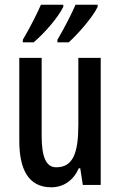

<svg xmlns="http://www.w3.org/2000/svg" viewBox="-20 -786 511 816"><path d="M395 -757V-766H301C289 -737 254 -667 224 -617V-606H272C311 -641 375 -714 395 -757ZM249 -757V-766H154C141 -735 108 -669 77 -617V-606H123C172 -648 227 -712 249 -757ZM408 -540H313V-256C313 -135 290 -75 219 -75C176 -75 157 -118 157 -210V-540H62V-188C62 -66 101 10 198 10C250 10 292 -19 315 -71H321L332 0H408Z"/></svg>

Font: Noto Sans Gurmukhi UI ExtraCondensed Medium
Style: Regular
Weight: 500
Width: 2
Designer: Jelle Bosma - Monotype Design Team
Foundry: Monotype Imaging Inc.
Version: Version 2.004